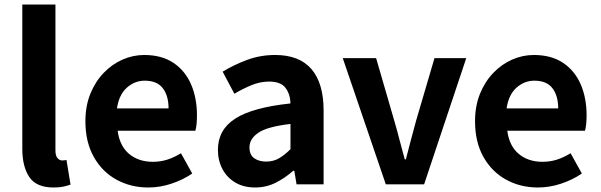

<svg xmlns="http://www.w3.org/2000/svg" viewBox="-20 -818 2665 852"><path d="M218 14Q141 14 110 -32.5Q79 -79 79 -157V-798H226V-151Q226 -126 235.5 -116Q245 -106 255 -106Q260 -106 264 -106.5Q268 -107 275 -108L293 1Q280 6 262 10Q244 14 218 14Z M638 14Q560 14 496.5 -21Q433 -56 396 -122Q359 -188 359 -280Q359 -348 381 -402Q403 -456 440 -494.5Q477 -533 523.5 -553.5Q570 -574 620 -574Q697 -574 749 -539.5Q801 -505 827.5 -444.5Q854 -384 854 -306Q854 -263 847 -238H502Q511 -170 553 -135Q595 -100 658 -100Q692 -100 722 -109.5Q752 -119 783 -138L833 -48Q792 -20 741 -3Q690 14 638 14ZM499 -337H728Q728 -393 702.5 -426.5Q677 -460 622 -460Q578 -460 543 -429Q508 -398 499 -337Z M1112 14Q1062 14 1025 -7.5Q988 -29 967.5 -67Q947 -105 947 -153Q947 -242 1023.5 -291.5Q1100 -341 1269 -359Q1268 -400 1247 -428Q1226 -456 1174 -456Q1135 -456 1097 -440.5Q1059 -425 1020 -402L968 -500Q1017 -530 1076 -552Q1135 -574 1201 -574Q1308 -574 1362 -511.5Q1416 -449 1416 -327V0H1296L1286 -60H1281Q1245 -28 1203 -7Q1161 14 1112 14ZM1161 -101Q1193 -101 1218 -115.5Q1243 -130 1269 -156V-268Q1166 -256 1126.5 -229Q1087 -202 1087 -164Q1087 -131 1108 -116Q1129 -101 1161 -101Z M1692 0 1501 -560H1649L1730 -281Q1742 -240 1753 -197Q1764 -154 1776 -111H1781Q1792 -154 1803.5 -197Q1815 -240 1826 -281L1908 -560H2049L1862 0Z M2367 14Q2289 14 2225.5 -21Q2162 -56 2125 -122Q2088 -188 2088 -280Q2088 -348 2110 -402Q2132 -456 2169 -494.5Q2206 -533 2252.5 -553.5Q2299 -574 2349 -574Q2426 -574 2478 -539.5Q2530 -505 2556.5 -444.5Q2583 -384 2583 -306Q2583 -263 2576 -238H2231Q2240 -170 2282 -135Q2324 -100 2387 -100Q2421 -100 2451 -109.5Q2481 -119 2512 -138L2562 -48Q2521 -20 2470 -3Q2419 14 2367 14ZM2228 -337H2457Q2457 -393 2431.5 -426.5Q2406 -460 2351 -460Q2307 -460 2272 -429Q2237 -398 2228 -337Z"/></svg>

Font: Source Han Sans
Style: Bold
Weight: 700
Designer: Ryoko NISHIZUKA Ë•øÂ°öÊ∂ºÂ≠ê (kana, bopomofo & ideographs); Paul D. Hunt (Latin, Greek & Cyrillic); Sandoll Communicatio
Foundry: Adobe
Version: Version 2.004;hotconv 1.0.118;makeotfexe 2.5.65603